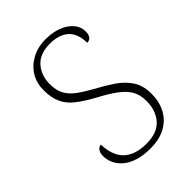

<svg xmlns="http://www.w3.org/2000/svg" viewBox="-214 -822 930 930"><g transform="rotate(-45 250.5 -357.0)"><path d="M258 10Q210 10 174.5 -1Q139 -12 115.5 -31.5Q92 -51 80.5 -76Q69 -101 69 -127Q69 -141 73 -151Q77 -161 84 -167Q91 -173 101 -173Q102 -125 119.5 -90.5Q137 -56 172.5 -38Q208 -20 260 -20Q335 -20 371 -61Q407 -102 407 -167Q407 -208 391 -237Q375 -266 340 -292.5Q305 -319 248 -349Q193 -379 158 -406.5Q123 -434 107 -469.5Q91 -505 91 -556Q91 -604 113.5 -641.5Q136 -679 177.5 -701.5Q219 -724 273 -724Q322 -724 359 -709Q396 -694 416.5 -669Q437 -644 437 -614Q437 -592 428.5 -580.5Q420 -569 403 -569Q403 -610 388.5 -637.5Q374 -665 344.5 -679.5Q315 -694 272 -694Q203 -694 168 -654.5Q133 -615 133 -555Q133 -513 148.5 -484.5Q164 -456 194 -434Q224 -412 269 -387Q318 -361 358.5 -333.5Q399 -306 424 -268.5Q449 -231 449 -174Q449 -120 427 -78.5Q405 -37 362.5 -13.5Q320 10 258 10Z"/></g></svg>

Font: Noto Serif Kannada ExtraLight
Style: Regular
Weight: 250
Version: Version 2.003